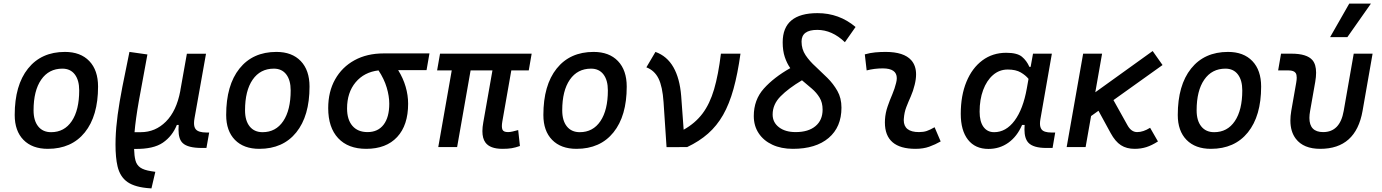

<svg xmlns="http://www.w3.org/2000/svg" viewBox="-20 -815 7657 1064"><path d="M245.1 9.8Q158.7 9.8 110.1 -39.8Q61.5 -89.4 61.5 -177.7Q61.5 -342.8 135.3 -435.1Q209 -527.3 339.8 -527.3Q426.3 -527.3 474.9 -476.6Q523.4 -425.8 523.4 -335Q523.4 -172.4 450 -81.3Q376.5 9.8 245.1 9.8ZM263.2 -82.5Q336.4 -82.5 377.7 -143.8Q418.9 -205.1 418.9 -314Q418.9 -370.6 394.5 -402.6Q370.1 -434.6 325.7 -434.6Q250.5 -434.6 208.3 -373.5Q166 -312.5 166 -203.6Q166 -146.5 191.7 -114.5Q217.3 -82.5 263.2 -82.5Z M819.3 229 811.5 228.5Q729 223.1 687 194.1Q645 165 631.3 106.4Q620.1 58.1 620.1 -13.7Q620.1 -29.3 620.6 -45.9Q622.6 -108.9 632.1 -179Q641.6 -249 658.2 -334.2Q674.8 -419.4 697.3 -527.3L796.9 -513.2Q767.6 -357.9 749.5 -255.4Q731.4 -152.8 725.6 -82.5H760.3Q840.8 -82.5 899.4 -141.1Q958 -199.7 979 -310.5L980.5 -320.8Q981 -323.2 981.4 -325.7V-325.2L1015.6 -517.1H1121.6L1058.1 -160.6Q1055.2 -145 1055.2 -132.8Q1055.2 -109.9 1064.9 -98.6Q1079.6 -80.6 1125 -80.6H1139.2L1124 4.9H1098.6Q1021 4.9 992.7 -22Q969.2 -43.5 969.2 -97.2Q969.2 -109.4 970.2 -122.6H960Q935.1 -60.5 882.6 -24.4Q830.1 11.7 728.5 10.3H723.1Q724.1 48.8 730.7 74Q737.3 99.1 757.1 113.3Q776.9 127.4 818.4 133.8L840.8 137.2Z M1417 9.8Q1330.6 9.8 1282 -39.8Q1233.4 -89.4 1233.4 -177.7Q1233.4 -342.8 1307.1 -435.1Q1380.9 -527.3 1511.7 -527.3Q1598.1 -527.3 1646.7 -476.6Q1695.3 -425.8 1695.3 -335Q1695.3 -172.4 1621.8 -81.3Q1548.3 9.8 1417 9.8ZM1435.1 -82.5Q1508.3 -82.5 1549.6 -143.8Q1590.8 -205.1 1590.8 -314Q1590.8 -370.6 1566.4 -402.6Q1542 -434.6 1497.6 -434.6Q1422.4 -434.6 1380.1 -373.5Q1337.9 -312.5 1337.9 -203.6Q1337.9 -146.5 1363.5 -114.5Q1389.2 -82.5 1435.1 -82.5Z M2009.3 9.8Q1909.2 9.8 1854 -49.3Q1798.8 -108.4 1798.8 -215.8Q1798.8 -307.1 1837.2 -375.2Q1875.5 -443.4 1944.6 -481.2Q2013.7 -519 2106 -519H2359.9L2343.8 -426.3H2186.5Q2214.4 -381.3 2228 -334.2Q2241.7 -287.1 2241.7 -240.2Q2241.7 -121.1 2180.9 -55.7Q2120.1 9.8 2009.3 9.8ZM2077.6 -424.8Q1998 -415.5 1950.7 -358.9Q1903.3 -302.2 1903.3 -213.9Q1903.3 -151.9 1933.1 -117.4Q1962.9 -83 2016.6 -83Q2074.2 -83 2105.7 -124Q2137.2 -165 2137.2 -240.2Q2137.2 -282.2 2123 -329.8Q2108.9 -377.4 2077.6 -424.8Z M2764.6 9.8Q2695.3 9.8 2669.9 -25.4Q2653.3 -47.9 2653.3 -88.4Q2653.3 -109.9 2658.2 -136.7L2709 -424.8H2587.9L2513.2 0H2408.7L2483.4 -424.8H2402.3L2418.5 -517.6H2926.3L2910.2 -424.8H2813.5L2763.7 -141.6Q2761.2 -127 2761.2 -116.2Q2761.2 -104.5 2764.2 -97.2Q2769.5 -83 2795.4 -83Q2807.1 -83 2820.3 -86.2Q2833.5 -89.4 2851.6 -94.2L2861.3 -5.9Q2835.9 2.9 2815.7 6.3Q2795.4 9.8 2764.6 9.8Z M3174.8 9.8Q3088.4 9.8 3039.8 -39.8Q2991.2 -89.4 2991.2 -177.7Q2991.2 -342.8 3064.9 -435.1Q3138.7 -527.3 3269.5 -527.3Q3356 -527.3 3404.5 -476.6Q3453.1 -425.8 3453.1 -335Q3453.1 -172.4 3379.6 -81.3Q3306.2 9.8 3174.8 9.8ZM3192.9 -82.5Q3266.1 -82.5 3307.4 -143.8Q3348.6 -205.1 3348.6 -314Q3348.6 -370.6 3324.2 -402.6Q3299.8 -434.6 3255.4 -434.6Q3180.2 -434.6 3137.9 -373.5Q3095.7 -312.5 3095.7 -203.6Q3095.7 -146.5 3121.3 -114.5Q3147 -82.5 3192.9 -82.5Z M3788.1 0 3673.8 0.5 3657.2 -249Q3651.4 -335.4 3629.2 -380.1Q3606.9 -424.8 3562 -441.9L3612.3 -527.3Q3676.3 -504.4 3711.7 -442.6Q3747.1 -380.9 3754.9 -283.2L3768.6 -96.2Q3833 -132.3 3873.3 -186Q3913.6 -239.7 3937.3 -320.3Q3960.9 -400.9 3975.1 -517.6H4083.5Q4067.9 -405.3 4044.7 -321.8Q4021.5 -238.3 3987.1 -178Q3952.6 -117.7 3903.8 -74.7Q3855 -31.7 3788.1 0Z M4374 9.8Q4309.1 9.8 4260.3 -12.9Q4211.4 -35.6 4184.3 -76.7Q4157.2 -117.7 4157.2 -171.9Q4157.2 -261.7 4212.9 -324Q4268.6 -386.2 4359.4 -437.5Q4340.8 -463.9 4329.1 -498.8Q4317.4 -533.7 4317.4 -580.6Q4317.4 -742.2 4510.3 -742.2Q4630.4 -742.2 4721.2 -665.5L4662.1 -581.1Q4591.3 -649.4 4508.8 -649.4Q4421.9 -649.4 4421.9 -584.5Q4421.9 -542.5 4444.3 -509Q4466.8 -475.6 4500 -445.8Q4532.7 -415.5 4565.4 -383.1Q4598.1 -350.6 4620.6 -311Q4643.1 -271.5 4643.1 -218.3Q4643.1 -110.8 4572 -50.5Q4501 9.8 4374 9.8ZM4424.3 -370.1Q4349.6 -325.7 4305.7 -281.2Q4261.7 -236.8 4261.7 -180.2Q4261.7 -136.7 4296.6 -109.9Q4331.5 -83 4389.2 -83Q4459.5 -83 4499 -116Q4538.6 -148.9 4538.6 -207.5Q4538.6 -246.6 4521.7 -274.2Q4504.9 -301.8 4478.8 -324Q4452.6 -346.2 4424.3 -370.1Z M5159.2 -109.9 5192.9 -31.2Q5163.1 -14.2 5129.9 -2.2Q5096.7 9.8 5053.7 9.8Q4883.8 9.8 4883.8 -136.2Q4883.8 -144.5 4884.3 -153.3Q4886.7 -189.9 4898.7 -224.6Q4910.6 -259.3 4924.8 -292Q4938.5 -324.7 4945.8 -355Q4949.7 -369.6 4949.7 -381.8Q4949.7 -436 4872.1 -436Q4825.7 -436 4782.7 -424.8L4772.5 -513.7Q4801.3 -522 4830.1 -524.7Q4858.9 -527.3 4887.7 -527.3Q4988.8 -527.3 5029.8 -481.4Q5056.6 -451.2 5056.6 -402.8Q5056.6 -376.5 5048.8 -345.2Q5040.5 -310.5 5027.3 -280.8Q5013.7 -250.5 5002.4 -221.2Q4991.2 -191.9 4988.8 -157.7Q4988.3 -153.3 4988.3 -149.4Q4988.3 -83 5072.8 -83Q5097.2 -83 5115.5 -89.1Q5133.8 -95.2 5159.2 -109.9Z M5691.4 -444.3 5704.6 -517.6H5809.1L5745.6 -154.8Q5743.2 -141.6 5743.2 -130.4Q5743.2 -109.9 5752 -98.1Q5764.6 -80.6 5807.6 -80.6H5827.6L5813 4.9H5778.3Q5706.5 4.9 5679.2 -23.9Q5657.2 -47.4 5657.2 -97.7Q5657.2 -109.4 5658.2 -122.6H5644Q5616.7 -59.1 5568.4 -24.4Q5520 10.3 5457.5 10.3Q5384.3 10.3 5344.2 -40.8Q5304.2 -91.8 5304.2 -184.1Q5304.2 -285.6 5335.7 -361.8Q5367.2 -438 5423.8 -480.2Q5480.5 -522.5 5556.2 -522.5Q5616.7 -522.5 5643.1 -500.7Q5669.4 -479 5684.6 -444.3ZM5564.5 -429.7Q5518.1 -429.7 5482.9 -399.2Q5447.8 -368.7 5428.2 -315.9Q5408.7 -263.2 5408.7 -196.3Q5408.7 -141.6 5429.9 -112.1Q5451.2 -82.5 5489.3 -82.5Q5554.7 -82.5 5602.3 -146.2Q5649.9 -210 5670.4 -325.7L5679.7 -377.9Q5664.1 -397.5 5636.7 -413.6Q5609.4 -429.7 5564.5 -429.7Z M5891.1 0 5982.4 -517.6H6087.4L6049.8 -303.7L6367.7 -532.2L6422.4 -454.6L6150.4 -260.3L6228 -121.1Q6249 -83 6281.7 -83Q6315.4 -83 6353.5 -106.9L6397 -31.2Q6362.8 -9.3 6332.8 0.2Q6302.7 9.8 6267.6 9.8Q6223.1 9.8 6191.9 -10.3Q6160.6 -30.3 6134.8 -77.6L6067.4 -201.2L6026.4 -171.9L5996.1 0Z M6690.4 9.8Q6604 9.8 6555.4 -39.8Q6506.8 -89.4 6506.8 -177.7Q6506.8 -342.8 6580.6 -435.1Q6654.3 -527.3 6785.2 -527.3Q6871.6 -527.3 6920.2 -476.6Q6968.8 -425.8 6968.8 -335Q6968.8 -172.4 6895.3 -81.3Q6821.8 9.8 6690.4 9.8ZM6708.5 -82.5Q6781.7 -82.5 6823 -143.8Q6864.3 -205.1 6864.3 -314Q6864.3 -370.6 6839.8 -402.6Q6815.4 -434.6 6771 -434.6Q6695.8 -434.6 6653.6 -373.5Q6611.3 -312.5 6611.3 -203.6Q6611.3 -146.5 6637 -114.5Q6662.6 -82.5 6708.5 -82.5Z M7296.4 9.8Q7203.6 9.8 7161.1 -45.9Q7130.9 -85.4 7130.9 -147Q7130.9 -171.9 7135.7 -200.2L7163.1 -356.4Q7166 -372.6 7166 -384.3Q7166 -400.9 7160.6 -409.7Q7150.9 -424.8 7120.6 -424.8H7063L7079.1 -517.6H7136.7Q7222.7 -517.6 7253.4 -481.4Q7273.4 -457.5 7273.4 -412.1Q7273.4 -389.2 7268.6 -361.3L7240.2 -200.2Q7236.3 -179.2 7236.3 -161.6Q7236.3 -83 7312.5 -83Q7405.8 -83 7426.3 -200.2L7481.9 -517.6H7586.4L7530.8 -200.2Q7493.7 9.8 7296.4 9.8ZM7351.1 -609.4 7457 -794.9H7577.1L7446.8 -609.4Z"/></svg>

Font: CaskaydiaCove NFP
Style: Italic
Weight: 400
Italic angle: -10°
Designer: Aaron Bell
Foundry: Saja Typeworks
Version: Version 2111.001; VTT 6.35;Nerd Fonts 3.1.1